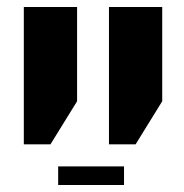

<svg xmlns="http://www.w3.org/2000/svg" viewBox="-20 -625 525 548"><path d="M291 -213V-605H443V-336L367 -213ZM48 -213V-605H200V-336L124 -213ZM146 -97V-150H334V-97Z"/></svg>

Font: Noto Sans Hebrew ExtraCondensed Extra
Style: Regular
Weight: 800
Width: 3
Designer: Monotype Design Team
Foundry: Monotype Imaging Inc.
Version: Version 1.902